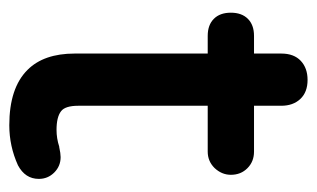

<svg xmlns="http://www.w3.org/2000/svg" viewBox="-154 -506 682 413"><g transform="rotate(90 186.5 -299.0)"><path d="M364.3 -42Q364.3 -12.7 335 2.9Q335 2.9 335 2.9Q293.9 21.5 249 21.5Q168.9 21.5 129.9 -17.6Q94.7 -52.7 94.7 -119.1V-405.3H56.6Q33.2 -405.3 20 -418.5Q6.8 -431.6 6.8 -455.1Q6.8 -478.5 20 -491.7Q33.2 -504.9 56.6 -504.9H94.7V-563.5Q94.7 -590.8 110.4 -605.5Q126 -620.1 151.4 -620.1Q177.7 -620.1 192.4 -604.5Q207 -588.9 207 -563.5V-504.9H305.7Q327.1 -504.9 341.3 -490.7Q355.5 -476.6 355.5 -455.1Q355.5 -435.5 340.8 -419.9Q326.2 -405.3 305.7 -405.3H207V-127Q207 -98.6 218.8 -89.8Q231.4 -80.1 258.8 -80.1Q277.3 -80.1 294.9 -85.9H295.9Q309.6 -88.9 317.4 -88.9Q336.9 -88.9 350.6 -75.2Q364.3 -61.5 364.3 -42Z"/></g></svg>

Font: FakePearl
Style: SemiBold
Weight: 400
Version: Version 1.2